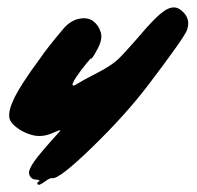

<svg xmlns="http://www.w3.org/2000/svg" viewBox="-20 -751 542 528"><path d="M83 -245Q81 -250 89 -253Q89 -256 81 -257Q64 -257 60 -273Q58 -284 74 -307Q90 -330 142 -387Q148 -394 145 -393Q142 -393 124 -385Q97 -373 71 -379Q50 -384 32 -396Q14 -408 8 -420Q-7 -452 58 -545Q65 -556 77 -572Q89 -588 90 -590Q108 -617 156 -674Q175 -695 198 -699.5Q221 -704 236 -693Q251 -682 257 -662.5Q263 -643 248 -616Q233 -588 231 -590Q230 -591 226.5 -587Q223 -583 216.5 -575Q210 -567 203 -558Q169 -512 184 -516Q187 -517 193 -521Q202 -527 254 -554Q286 -571 303 -586.5Q320 -602 359 -647Q408 -706 434 -722.5Q460 -739 479 -722Q506 -700 494 -668Q487 -648 389 -519Q327 -437 235 -347.5Q143 -258 124 -261Q118 -263 101 -250Q86 -239 83 -245Z"/></svg>

Font: Lilach
Style: Regular
Weight: 400
Version: Version 1.0